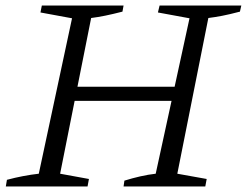

<svg xmlns="http://www.w3.org/2000/svg" viewBox="-20 -673 891 693"><path d="M426 0 429 -21Q458 -30 486.5 -36.5Q515 -43 542 -46L664 -607L550 -628L556 -653H851L846 -631Q808 -621 782 -616Q756 -611 732 -608L620 -46L726 -27L721 0ZM1 0 5 -24Q35 -32 64 -37.5Q93 -43 120 -46L240 -607L126 -628L131 -653H426L422 -631Q387 -622 360 -616.5Q333 -611 309 -608L197 -46L301 -27L296 0ZM214 -309 224 -360H648L638 -309Z"/></svg>

Font: Piazzolla Thin Light
Style: Italic
Weight: 300
Italic angle: -11.3°
Version: Version 2.005